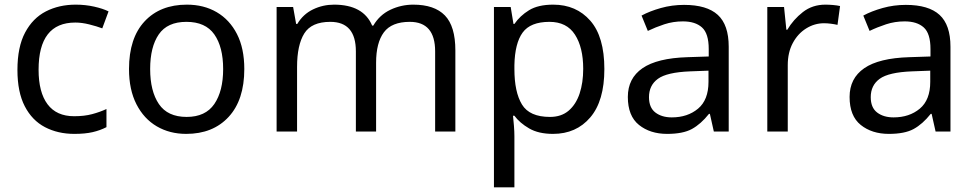

<svg xmlns="http://www.w3.org/2000/svg" viewBox="-20 -566 4190 826"><path d="M300 10Q229 10 173.5 -19Q118 -48 86.5 -109Q55 -170 55 -265Q55 -364 88 -426Q121 -488 177.5 -517Q234 -546 306 -546Q347 -546 385 -537.5Q423 -529 447 -517L420 -444Q396 -453 364 -461Q332 -469 304 -469Q146 -469 146 -266Q146 -169 184.5 -117.5Q223 -66 299 -66Q343 -66 376.5 -75Q410 -84 438 -97V-19Q411 -5 378.5 2.5Q346 10 300 10Z M1031 -269Q1031 -136 963.5 -63Q896 10 781 10Q710 10 654.5 -22.5Q599 -55 567 -117.5Q535 -180 535 -269Q535 -402 602 -474Q669 -546 784 -546Q857 -546 912.5 -513.5Q968 -481 999.5 -419.5Q1031 -358 1031 -269ZM626 -269Q626 -174 663.5 -118.5Q701 -63 783 -63Q864 -63 902 -118.5Q940 -174 940 -269Q940 -364 902 -418Q864 -472 782 -472Q700 -472 663 -418Q626 -364 626 -269Z M1758 -546Q1849 -546 1894 -499.5Q1939 -453 1939 -349V0H1852V-345Q1852 -472 1743 -472Q1665 -472 1631.5 -427Q1598 -382 1598 -296V0H1511V-345Q1511 -472 1401 -472Q1320 -472 1289 -422Q1258 -372 1258 -278V0H1170V-536H1241L1254 -463H1259Q1284 -505 1326.5 -525.5Q1369 -546 1417 -546Q1543 -546 1581 -456H1586Q1613 -502 1659.5 -524Q1706 -546 1758 -546Z M2360 -546Q2459 -546 2519.5 -477Q2580 -408 2580 -269Q2580 -132 2519.5 -61Q2459 10 2359 10Q2297 10 2256.5 -13.5Q2216 -37 2193 -68H2187Q2189 -51 2191 -25Q2193 1 2193 20V240H2105V-536H2177L2189 -463H2193Q2217 -498 2256 -522Q2295 -546 2360 -546ZM2344 -472Q2262 -472 2228.5 -426Q2195 -380 2193 -286V-269Q2193 -170 2225.5 -116.5Q2258 -63 2346 -63Q2395 -63 2426.5 -90Q2458 -117 2473.5 -163.5Q2489 -210 2489 -270Q2489 -362 2453.5 -417Q2418 -472 2344 -472Z M2923 -545Q3021 -545 3068 -502Q3115 -459 3115 -365V0H3051L3034 -76H3030Q2995 -32 2956.5 -11Q2918 10 2850 10Q2777 10 2729 -28.5Q2681 -67 2681 -149Q2681 -229 2744 -272.5Q2807 -316 2938 -320L3029 -323V-355Q3029 -422 3000 -448Q2971 -474 2918 -474Q2876 -474 2838 -461.5Q2800 -449 2767 -433L2740 -499Q2775 -518 2823 -531.5Q2871 -545 2923 -545ZM2949 -259Q2849 -255 2810.5 -227Q2772 -199 2772 -148Q2772 -103 2799.5 -82Q2827 -61 2870 -61Q2938 -61 2983 -98.5Q3028 -136 3028 -214V-262Z M3531 -546Q3546 -546 3563.5 -544.5Q3581 -543 3594 -540L3583 -459Q3570 -462 3554.5 -464Q3539 -466 3525 -466Q3484 -466 3448 -443.5Q3412 -421 3390.5 -380.5Q3369 -340 3369 -286V0H3281V-536H3353L3363 -438H3367Q3393 -482 3434 -514Q3475 -546 3531 -546Z M3877 -545Q3975 -545 4022 -502Q4069 -459 4069 -365V0H4005L3988 -76H3984Q3949 -32 3910.5 -11Q3872 10 3804 10Q3731 10 3683 -28.5Q3635 -67 3635 -149Q3635 -229 3698 -272.5Q3761 -316 3892 -320L3983 -323V-355Q3983 -422 3954 -448Q3925 -474 3872 -474Q3830 -474 3792 -461.5Q3754 -449 3721 -433L3694 -499Q3729 -518 3777 -531.5Q3825 -545 3877 -545ZM3903 -259Q3803 -255 3764.5 -227Q3726 -199 3726 -148Q3726 -103 3753.5 -82Q3781 -61 3824 -61Q3892 -61 3937 -98.5Q3982 -136 3982 -214V-262Z"/></svg>

Font: Noto Sans Wancho
Style: Regular
Weight: 400
Designer: Monotype Design Team
Foundry: Monotype Imaging Inc.
Version: Version 2.001; ttfautohint (v1.8.4.7-5d5b)